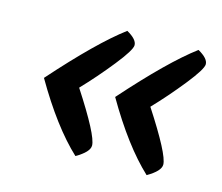

<svg xmlns="http://www.w3.org/2000/svg" viewBox="-67 -522 663 573"><g transform="rotate(15 264.0 -235.5)"><path d="M513 -400Q513 -385 471.5 -333Q430 -281 386 -235Q468 -109 468 -78Q468 -58 428 -35Q353 -105 277 -236Q402 -377 481 -436Q513 -418 513 -400ZM293 -400Q293 -385 251.5 -333Q210 -281 166 -235Q248 -109 248 -78Q248 -58 208 -35Q133 -105 57 -236Q182 -377 261 -436Q293 -418 293 -400Z"/></g></svg>

Font: Overlock
Style: Bold Italic
Weight: 700
Designer: Dario Muhafara
Foundry: Dario Manuel Muhafara
Version: Version 1.002